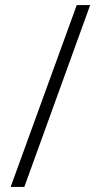

<svg xmlns="http://www.w3.org/2000/svg" viewBox="-20 -736 391 758"><path d="M336 -716H283L22 2H76Z"/></svg>

Font: Noto Sans Bengali ExtraCondensed Light
Style: Regular
Weight: 300
Width: 2
Designer: Joana Ranito - Universal Thirst; Jelle Bosma - Monotype Design Team
Foundry: Universal Thirst ehf.
Version: Version 3.000